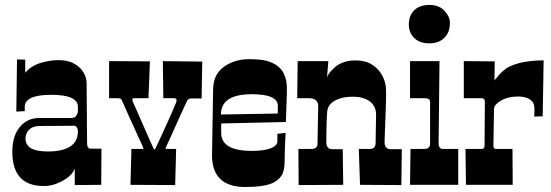

<svg xmlns="http://www.w3.org/2000/svg" viewBox="-20 -747 2228 776"><path d="M294.9 -314.9Q294.9 -363.8 187.5 -363.8Q80.1 -363.8 80.1 -314.9V-297.9L45.9 -295.9L48.8 -506.8L82 -505.9V-453.1Q106 -481 143.3 -492.4Q180.7 -503.9 215.1 -503.9Q249.5 -503.9 271.7 -493.7Q293.9 -483.4 306.6 -468.8Q330.1 -441.9 330.1 -409.2L330.6 -337.4L331.5 -228L332 -166Q332 -146 348.1 -146H390.1L389.2 0L282.2 1V-64.9Q272 -41 248 -25.4Q202.6 4.9 157.2 4.9Q29.8 4.9 29.8 -133.8Q29.8 -205.1 67.9 -242.2Q96.7 -270 137.2 -270H266.1Q281.2 -270 286.6 -277.3Q294.9 -287.6 294.9 -297.9ZM172.9 -134.8Q294.9 -134.8 294.9 -216.8Q294.9 -225.1 290.5 -231.9Q286.1 -238.8 279.8 -238.8L230.5 -238.3L141.1 -237.8Q99.6 -237.8 86.9 -206.1Q83 -196.8 83 -187Q83 -134.8 172.9 -134.8Z M521 -350.1Q515.1 -350.1 515.1 -344.5Q515.1 -338.9 516.4 -336.9Q517.6 -335 521.2 -326.4Q524.9 -317.9 530.8 -304.7Q600.6 -145 602.1 -143.6Q605.5 -141.1 609.9 -150.1Q614.3 -159.2 622.3 -176.8Q630.4 -194.3 639.2 -213.6Q647.9 -232.9 656.7 -252.2Q665.5 -271.5 672.9 -288.1Q688.5 -324.7 691.9 -333Q698.2 -350.1 682.1 -350.1H640.1L638.2 -500L797.4 -498L794.9 -349.1H752.9Q739.3 -349.1 734.4 -335.9Q733.9 -335 727.5 -321Q721.2 -307.1 711.9 -286.9Q702.6 -266.6 692.1 -243.2Q681.6 -219.7 672.4 -199.2Q650.4 -151.9 649.4 -148.9Q648.4 -146 650.4 -145.5Q652.3 -145 655.3 -145H691.9L688 1L507.3 0L511.2 -145H557.1Q560.1 -145 560.1 -146.7Q560.1 -148.4 534.2 -204.6Q508.3 -260.7 500.7 -278.1Q493.2 -295.4 486.8 -309.6Q473.6 -337.9 471.7 -343.3Q469.2 -350.1 455.1 -350.1H420.9V-500L585.9 -499L580.1 -350.1Z M836.9 -120.1 841.3 -384.8Q841.3 -450.2 892.1 -481.9Q933.6 -507.8 985.1 -507.8Q1036.6 -507.8 1062.3 -499.8Q1087.9 -491.7 1103.5 -479Q1119.1 -466.3 1126.7 -450.4Q1134.3 -434.6 1137 -419.2Q1139.6 -403.8 1139.4 -390.4Q1139.2 -377 1139.2 -361.3Q1139.2 -345.7 1135.3 -253.9Q1135.3 -253.9 874 -248V-210Q874 -137.2 997.1 -137.2Q1048.3 -137.2 1074.7 -147.9Q1101.1 -158.7 1101.1 -175.8V-206.1L1134.3 -210Q1130.4 -137.7 1130.4 -96.2Q1130.4 -54.7 1116.5 -35.4Q1102.5 -16.1 1079.6 -6.3Q1044.4 8.8 971.2 8.8Q836.9 8.8 836.9 -120.1ZM1102.5 -292.5 1103 -318.8Q1103 -366.2 998 -366.2Q873 -366.2 873 -284.2L1102.1 -288.1Q1102.1 -289.1 1102.5 -292.5Z M1266.1 -317.9Q1266.1 -350.1 1228 -350.1H1181.2L1183.1 -500H1307.1L1301.3 -428.2Q1301.3 -441.4 1317.1 -459Q1333 -476.6 1345.7 -484.4Q1376 -502.9 1415 -502.9Q1454.1 -502.9 1477.8 -489.3Q1501.5 -475.6 1515.1 -457Q1538.6 -424.8 1540 -386.2Q1541 -365.7 1539.8 -329.6Q1538.6 -293.5 1537.8 -270Q1537.1 -246.6 1536.1 -226.1Q1534.2 -185.1 1534.2 -173.6Q1534.2 -162.1 1536.9 -157Q1539.6 -151.9 1543 -148.9Q1549.3 -144 1559.1 -144H1604L1602.1 1L1435.1 0L1430.2 -145H1475.1Q1498 -145 1498 -168.9L1500 -283.2Q1500 -332.5 1450.2 -349.6Q1433.1 -356 1405.3 -356Q1377.4 -356 1357.4 -350.1Q1337.4 -344.2 1325.2 -335Q1303.2 -319.3 1302.2 -292Q1300.3 -269.5 1299.8 -240.5Q1299.3 -211.4 1299.1 -195.8Q1298.8 -180.2 1298.8 -172.9Q1298.8 -144 1323.2 -144H1365.2L1367.2 0L1187 1L1186 -145H1238.3Q1263.2 -145 1263.2 -166Z M1695.3 -145Q1718.3 -145 1718.3 -167V-333Q1718.3 -342.8 1712.9 -346.4Q1707.5 -350.1 1693.4 -350.1H1637.2V-500H1756.3Q1752.9 -194.3 1752.9 -180.7V-162.1Q1752.9 -156.7 1757.3 -150.9Q1761.7 -145 1769 -145H1832V0H1637.2L1639.2 -145ZM1632.3 -648.4Q1632.3 -660.6 1635.7 -674.1Q1639.2 -687.5 1648.4 -699.2Q1670.4 -727.1 1716.3 -727.1Q1755.9 -727.1 1778.3 -701.2Q1798.3 -678.2 1798.3 -657.7Q1798.3 -637.2 1793.9 -623.5Q1789.6 -609.9 1779.8 -598.6Q1757.3 -571.8 1715.3 -571.8Q1673.3 -571.8 1650.9 -596.7Q1632.3 -617.7 1632.3 -648.4Z M1939.5 -337.9Q1939.5 -350.1 1924.3 -350.1H1854.5V-500L1979.5 -499L1978.5 -421.9Q2009.8 -463.4 2037.6 -477.1Q2090.3 -502.9 2177.2 -502.9Q2177.2 -501.5 2177 -491.2Q2176.8 -481 2176.5 -464.8Q2176.3 -448.7 2176 -428.5Q2175.8 -408.2 2175 -373.3Q2174.3 -338.4 2173.3 -276.9L2139.2 -275.9Q2139.2 -281.2 2139.6 -286.6L2140.1 -304.2Q2140.1 -326.7 2131.3 -336.9Q2112.8 -356.9 2073.2 -356.9Q2032.2 -356.9 2002.4 -338.9Q1976.6 -323.2 1976.6 -306.2L1974.1 -158.2Q1974.1 -145 1983.4 -145H2051.3L2052.2 0H1863.3L1861.3 -145H1926.3Q1938.5 -145 1938.5 -158.2V-174.3L1939.5 -322.8Z"/></svg>

Font: Smokum
Style: Regular
Weight: 400
Designer: Astigmatic (AOETI)
Foundry: Astigmatic (AOETI)
Version: Version 1.001